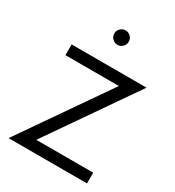

<svg xmlns="http://www.w3.org/2000/svg" viewBox="-234 -1144 1162 1278"><g transform="rotate(30 347.5 -505.5)"><path d="M636.7 0H33.7L496.1 -667.5H85.4V-750H661.1L199.2 -82.5H636.7ZM294.9 -955.6Q294.9 -978 311.3 -994.4Q327.6 -1010.7 350.6 -1010.7Q373 -1010.7 389.4 -994.6Q405.8 -978.5 405.8 -955.6Q405.8 -932.6 389.4 -916.3Q373 -899.9 350.6 -899.9Q328.1 -899.9 311.5 -916.3Q294.9 -932.6 294.9 -955.6Z"/></g></svg>

Font: Spartan MB Med
Style: Regular
Weight: 500
Designer: Matt Bailey, Mirko Velimirovic
Foundry: Matt Bailey
Version: Version 1.005